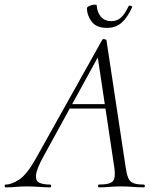

<svg xmlns="http://www.w3.org/2000/svg" viewBox="-58 -806 677 826"><path d="M-34 0Q-38 0 -38 -6Q-38 -12 -34 -12Q-8 -12 24.5 -33.5Q57 -55 94 -120L382 -635Q384 -639 391.5 -637.5Q399 -636 400 -633L483 -84Q487 -57 493.5 -41Q500 -25 515 -18.5Q530 -12 561 -12Q565 -12 565 -6Q565 0 561 0Q538 0 514 -2Q490 -4 462 -4Q434 -4 412.5 -2Q391 0 367 0Q364 0 364 -6Q364 -12 367 -12Q416 -12 428 -27Q440 -42 434 -84L361 -570L378 -587L129 -133Q100 -80 97 -54Q94 -28 111 -20Q128 -12 158 -12Q162 -12 162 -6Q162 0 157 0Q138 0 111 -2Q84 -4 58 -4Q29 -4 10.5 -2Q-8 0 -34 0ZM226 -339 241 -358H428L430 -339ZM402 -686Q356 -686 336 -713.5Q316 -741 316 -770Q316 -775 322.5 -778.5Q329 -782 337 -784Q345 -786 351.5 -786Q358 -786 358 -783Q360 -753 376 -734Q392 -715 422 -715Q445 -715 462 -730Q479 -745 495 -779Q498 -784 505 -781Q512 -778 511 -776Q492 -733 466.5 -709.5Q441 -686 402 -686Z"/></svg>

Font: Cormorant Light
Style: Italic
Weight: 300
Italic angle: -10°
Designer: Christian Thalmann (Catharsis Fonts)
Foundry: Catharsis Fonts
Version: Version 4.000